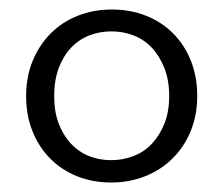

<svg xmlns="http://www.w3.org/2000/svg" viewBox="-20 -729 469 404"><path d="M35 -527Q35 -568 49 -601.5Q63 -635 87 -659Q111 -683 144 -696Q177 -709 215 -709Q254 -709 287 -696Q320 -683 344 -659Q368 -635 381.5 -601.5Q395 -568 395 -527Q395 -486 381 -452.5Q367 -419 342.5 -395Q318 -371 285 -358Q252 -345 214 -345Q175 -345 142.5 -358Q110 -371 86 -395Q62 -419 48.5 -452.5Q35 -486 35 -527ZM336 -527Q336 -560 326 -585.5Q316 -611 299.5 -628.5Q283 -646 261 -654.5Q239 -663 214 -663Q190 -663 168 -654.5Q146 -646 129.5 -628.5Q113 -611 103.5 -585.5Q94 -560 94 -527Q94 -494 103.5 -469Q113 -444 129.5 -426.5Q146 -409 167.5 -400.5Q189 -392 214 -392Q238 -392 260.5 -400.5Q283 -409 299.5 -426.5Q316 -444 326 -469Q336 -494 336 -527Z"/></svg>

Font: SVN-Poppins Light
Style: Regular
Weight: 300
Designer: Ninad Kale (Devanagari), Jonny Pinhorn (Latin)
Foundry: Indian Type Foundry
Version: Version 3.002 2017; ttfautohint (v1.8.3)